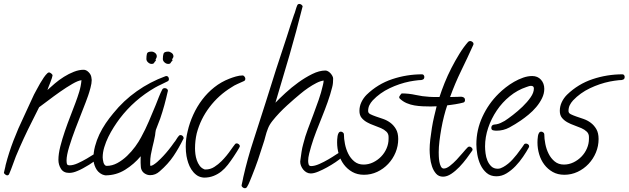

<svg xmlns="http://www.w3.org/2000/svg" viewBox="-30 -866 3244 991"><path d="M492.2 -65.4Q492.2 -59.6 487.3 -56.6Q476.6 -47.9 461.9 -37.1Q447.3 -26.4 430.7 -16.1Q414.1 -5.9 397.9 2.9Q381.8 11.7 369.1 16.6Q346.7 26.4 327.1 26.4Q297.9 26.4 284.7 5.4Q271.5 -15.6 271.5 -41Q271.5 -71.3 281.2 -109.9Q291 -148.4 304.7 -188.5Q318.4 -228.5 333.5 -267.1Q348.6 -305.7 359.4 -335Q370.1 -363.3 378.9 -392.1Q387.7 -420.9 390.6 -452.1Q373 -450.2 342.8 -432.6Q312.5 -415 279.8 -392.1Q247.1 -369.1 217.8 -346.7Q188.5 -324.2 171.9 -312.5L136.7 -242.2Q113.3 -196.3 92.3 -150.9Q71.3 -105.5 51.8 -58.6Q43 -36.1 35.2 -13.7Q27.3 8.8 17.6 31.2Q14.6 39.1 6.8 39.1Q2.9 39.1 -3.4 34.2Q-9.8 29.3 -9.8 25.4Q-9.8 24.4 -8.3 19Q-6.8 13.7 -5.4 6.8Q-3.9 0 -2.4 -5.9Q-1 -11.7 -1 -13.7Q15.6 -78.1 39.6 -140.6Q63.5 -203.1 92.8 -263.7Q106.4 -292 119.1 -320.8Q131.8 -349.6 145.5 -377.9Q151.4 -388.7 159.7 -404.3Q168 -419.9 177.2 -436Q186.5 -452.1 196.3 -466.3Q206.1 -480.5 214.8 -488.3Q218.8 -492.2 223.6 -492.2Q227.5 -492.2 234.4 -486.8Q241.2 -481.4 241.2 -476.6Q241.2 -473.6 237.8 -462.9Q234.4 -452.1 229.5 -439.9Q224.6 -427.7 220.2 -416.5Q215.8 -405.3 214.8 -401.4Q231.4 -417 253.4 -435.5Q275.4 -454.1 300.3 -469.7Q325.2 -485.4 351.6 -495.6Q377.9 -505.9 401.4 -505.9Q415 -505.9 427.2 -493.7Q439.5 -481.4 441.4 -467.8Q443.4 -458 443.4 -453.1Q443.4 -436.5 437 -412.6Q430.7 -388.7 424.8 -372.1Q415 -343.8 396.5 -297.4Q377.9 -251 359.4 -202.1Q340.8 -153.3 327.1 -108.4Q313.5 -63.5 313.5 -38.1Q313.5 -27.3 315.4 -20Q317.4 -12.7 330.1 -12.7Q347.7 -12.7 371.6 -23.4Q395.5 -34.2 418 -47.4Q440.4 -60.5 457 -71.3Q473.6 -82 477.5 -82Q483.4 -82 487.8 -76.7Q492.2 -71.3 492.2 -65.4Z M918 -152.3Q892.6 -100.6 865.2 -60.1Q837.9 -19.5 793.9 18.6Q772.5 38.1 745.1 38.1Q730.5 38.1 717.3 29.8Q704.1 21.5 699.2 6.8Q697.3 2 696.8 -6.8Q696.3 -15.6 695.8 -25.4Q695.3 -35.2 695.8 -44.4Q696.3 -53.7 696.3 -59.6Q662.1 -18.6 615.7 10.3Q569.3 39.1 513.7 39.1Q510.7 39.1 505.4 37.1Q500 35.2 497.1 34.2Q474.6 23.4 463.4 0Q452.1 -23.4 452.1 -46.9Q452.1 -79.1 460.4 -110.8Q468.8 -142.6 482.9 -172.4Q497.1 -202.1 515.6 -229.5Q534.2 -256.8 554.7 -281.2Q607.4 -346.7 675.8 -395Q744.1 -443.4 824.2 -472.7Q825.2 -473.6 828.1 -473.6Q835 -473.6 838.4 -468.8Q841.8 -463.9 841.8 -458Q841.8 -449.2 835 -446.3Q818.4 -437.5 802.2 -430.2Q786.1 -422.9 770.5 -414.1Q662.1 -351.6 587.9 -253.9Q573.2 -234.4 557.6 -210Q542 -185.5 529.3 -159.7Q516.6 -133.8 508.3 -106.4Q500 -79.1 500 -53.7Q500 -49.8 501 -42.5Q502 -35.2 503.9 -27.8Q505.9 -20.5 510.3 -15.1Q514.6 -9.8 520.5 -9.8Q548.8 -9.8 575.7 -24.4Q602.5 -39.1 626 -61.5Q649.4 -84 668 -109.4Q686.5 -134.8 698.2 -157.2Q720.7 -198.2 738.3 -239.7Q755.9 -281.2 773.4 -323.2Q780.3 -340.8 789.6 -364.3Q798.8 -387.7 807.6 -404.3Q811.5 -411.1 820.3 -411.1Q827.1 -411.1 832 -407.2Q836.9 -403.3 836.9 -396.5L835.9 -394.5Q828.1 -359.4 818.4 -323.7Q808.6 -288.1 796.9 -253.9Q792 -240.2 785.2 -223.6Q778.3 -207 774.4 -195.3Q772.5 -188.5 772 -181.6Q771.5 -174.8 770.5 -168Q767.6 -152.3 764.2 -137.2Q760.7 -122.1 756.8 -106.4Q752 -86.9 748.5 -66.9Q745.1 -46.9 745.1 -26.4Q745.1 -21.5 745.1 -17.6Q745.1 -13.7 746.1 -9.8Q752.9 -9.8 762.2 -15.6Q771.5 -21.5 781.2 -29.8Q791 -38.1 799.3 -46.9Q807.6 -55.7 812.5 -60.5Q841.8 -91.8 868.2 -129.9Q875 -137.7 880.4 -147Q885.7 -156.2 892.6 -164.1Q895.5 -168.9 901.4 -168.9Q908.2 -168.9 913.1 -164.1Q918 -159.2 918 -152.3ZM865.2 -575.2Q865.2 -571.3 863.3 -568.4Q861.3 -565.4 859.4 -561.5L858.4 -560.5Q860.4 -554.7 860.4 -552.7Q853.5 -547.9 851.1 -542Q848.6 -536.1 837.9 -536.1Q828.1 -536.1 819.3 -543.9Q810.5 -551.8 810.5 -561.5Q810.5 -578.1 814 -588.9Q817.4 -599.6 837.9 -599.6Q846.7 -599.6 856 -592.8Q865.2 -585.9 865.2 -575.2ZM779.3 -575.2Q779.3 -569.3 774.4 -561.5H773.4V-560.5Q774.4 -557.6 774.4 -552.7Q768.6 -547.9 765.6 -542Q762.7 -536.1 752 -536.1Q743.2 -536.1 734.4 -543.9Q725.6 -551.8 725.6 -561.5Q725.6 -578.1 728.5 -588.9Q731.4 -599.6 752 -599.6Q761.7 -599.6 770.5 -592.8Q779.3 -585.9 779.3 -575.2Z M1236.3 -460Q1236.3 -450.2 1228.5 -447.3Q1211.9 -439.5 1195.8 -432.6Q1179.7 -425.8 1164.1 -415Q1098.6 -375 1051.8 -313.5Q1004.9 -252 985.4 -177.7Q976.6 -139.6 976.6 -100.6Q976.6 -86.9 978.5 -70.8Q980.5 -54.7 985.8 -39.1Q991.2 -23.4 1000.5 -10.7Q1009.8 2 1024.4 7.8Q1025.4 8.8 1027.8 8.8Q1030.3 8.8 1031.2 8.8Q1055.7 8.8 1076.2 -4.4Q1096.7 -17.6 1113.3 -34.2Q1139.6 -60.5 1163.1 -94.7Q1168 -101.6 1172.9 -108.4Q1177.7 -115.2 1182.6 -121.1Q1185.5 -126 1191.4 -126Q1197.3 -126 1202.6 -121.6Q1208 -117.2 1208 -111.3Q1208 -109.4 1203.6 -101.6Q1199.2 -93.8 1193.4 -84.5Q1187.5 -75.2 1182.1 -66.9Q1176.8 -58.6 1174.8 -55.7Q1161.1 -35.2 1146 -15.6Q1130.9 3.9 1112.8 18.6Q1094.7 33.2 1072.3 42Q1049.8 50.8 1023.4 50.8Q1017.6 50.8 1014.6 49.8Q996.1 46.9 981.9 35.6Q967.8 24.4 957.5 8.3Q947.3 -7.8 941.4 -25.9Q935.5 -43.9 932.6 -60.5Q930.7 -72.3 929.7 -84Q928.7 -95.7 928.7 -108.4Q928.7 -150.4 938.5 -188.5Q948.2 -231.4 967.3 -273.4Q986.3 -315.4 1013.7 -351.6Q1041 -387.7 1076.2 -415.5Q1111.3 -443.4 1154.3 -460Q1168.9 -465.8 1187.5 -471.2Q1206.1 -476.6 1222.7 -476.6Q1227.5 -476.6 1231.9 -470.7Q1236.3 -464.8 1236.3 -460Z M1739.3 -63.5Q1739.3 -55.7 1734.4 -53.7Q1722.7 -43 1701.7 -28.8Q1680.7 -14.6 1657.7 -2Q1634.8 10.7 1612.3 20Q1589.8 29.3 1574.2 29.3Q1562.5 29.3 1552.7 23.9Q1543 18.6 1535.6 9.8Q1528.3 1 1523.9 -9.8Q1519.5 -20.5 1519.5 -31.2Q1519.5 -33.2 1520 -35.6Q1520.5 -38.1 1520.5 -40Q1523.4 -61.5 1526.4 -82Q1529.3 -102.5 1535.2 -123Q1544.9 -162.1 1559.1 -199.7Q1573.2 -237.3 1587.4 -274.9Q1601.6 -312.5 1614.7 -350.1Q1627.9 -387.7 1636.7 -426.8Q1638.7 -432.6 1639.2 -438.5Q1639.6 -444.3 1640.6 -450.2Q1624 -448.2 1603 -437.5Q1582 -426.8 1560.5 -412.1Q1539.1 -397.5 1520 -381.3Q1501 -365.2 1488.3 -354.5Q1472.7 -340.8 1452.1 -322.3Q1431.6 -303.7 1412.1 -283.2Q1392.6 -262.7 1376 -241.7Q1359.4 -220.7 1352.5 -201.2Q1344.7 -181.6 1339.8 -161.6Q1335 -141.6 1328.1 -122.1Q1315.4 -81.1 1301.3 -40Q1287.1 1 1270.5 42Q1264.6 55.7 1258.8 70.8Q1252.9 85.9 1245.1 98.6Q1241.2 105.5 1233.4 105.5Q1228.5 105.5 1222.7 101.1Q1216.8 96.7 1216.8 90.8Q1216.8 89.8 1218.3 84Q1219.7 78.1 1221.2 70.8Q1222.7 63.5 1224.1 57.1Q1225.6 50.8 1225.6 48.8Q1248 -49.8 1279.3 -144.5Q1310.5 -239.3 1340.8 -335.9Q1367.2 -421.9 1394.5 -506.3Q1421.9 -590.8 1450.2 -675.8Q1459 -704.1 1468.3 -732.4Q1477.5 -760.7 1487.3 -789.1Q1492.2 -800.8 1495.6 -813.5Q1499 -826.2 1503.9 -837.9Q1506.8 -845.7 1515.6 -845.7Q1520.5 -845.7 1526.4 -841.3Q1532.2 -836.9 1532.2 -831.1L1531.2 -830.1Q1500 -705.1 1464.4 -582Q1428.7 -459 1391.6 -335.9Q1412.1 -357.4 1443.4 -386.2Q1474.6 -415 1509.8 -440.4Q1544.9 -465.8 1581.5 -483.9Q1618.2 -502 1649.4 -502Q1656.2 -502 1663.1 -498Q1669.9 -494.1 1675.8 -487.8Q1681.6 -481.4 1685.5 -474.1Q1689.5 -466.8 1689.5 -460Q1689.5 -449.2 1688.5 -438Q1687.5 -426.8 1684.6 -416Q1674.8 -377 1661.1 -338.9Q1647.5 -300.8 1632.3 -263.2Q1617.2 -225.6 1602.5 -188Q1587.9 -150.4 1576.2 -111.3Q1571.3 -94.7 1565.9 -73.7Q1560.5 -52.7 1560.5 -35.2Q1560.5 -26.4 1563 -17.6Q1565.4 -8.8 1576.2 -8.8Q1593.8 -8.8 1618.2 -19.5Q1642.6 -30.3 1665 -43.5Q1687.5 -56.6 1704.1 -67.9Q1720.7 -79.1 1724.6 -79.1Q1731.4 -79.1 1735.4 -74.2Q1739.3 -69.3 1739.3 -63.5Z M2160.2 -468.8Q2160.2 -456.1 2148.4 -454.1Q2143.6 -452.1 2139.2 -452.6Q2134.8 -453.1 2129.9 -452.1Q2118.2 -451.2 2106.9 -449.2Q2095.7 -447.3 2084 -445.3Q2031.2 -434.6 1981 -410.6Q1930.7 -386.7 1893.6 -347.7Q1882.8 -335.9 1876.5 -322.8Q1870.1 -309.6 1870.1 -293Q1870.1 -282.2 1881.8 -276.4Q1893.6 -270.5 1910.6 -264.6Q1927.7 -258.8 1947.8 -252Q1967.8 -245.1 1984.9 -232.4Q2002 -219.7 2013.7 -199.7Q2025.4 -179.7 2025.4 -148.4Q2025.4 -112.3 2011.7 -79.1Q1998 -45.9 1973.6 -20Q1949.2 5.9 1917 21Q1884.8 36.1 1848.6 36.1Q1814.5 36.1 1788.6 21.5Q1762.7 6.8 1745.1 -16.6Q1727.5 -40 1718.8 -69.8Q1710 -99.6 1710 -130.9Q1710 -136.7 1710.4 -146Q1710.9 -155.3 1712.4 -164.1Q1713.9 -172.9 1717.8 -179.7Q1721.7 -186.5 1729.5 -186.5Q1734.4 -186.5 1739.7 -182.6Q1745.1 -178.7 1745.1 -172.9Q1745.1 -150.4 1750.5 -123Q1755.9 -95.7 1767.6 -72.3Q1779.3 -48.8 1798.8 -32.7Q1818.4 -16.6 1846.7 -16.6Q1872.1 -16.6 1895.5 -27.8Q1918.9 -39.1 1937 -57.6Q1955.1 -76.2 1965.3 -100.1Q1975.6 -124 1975.6 -149.4V-159.2Q1975.6 -175.8 1964.4 -186.5Q1953.1 -197.3 1936.5 -204.6Q1919.9 -211.9 1900.4 -218.8Q1880.9 -225.6 1864.3 -234.9Q1847.7 -244.1 1836.4 -257.8Q1825.2 -271.5 1825.2 -293.9Q1825.2 -317.4 1835.4 -338.9Q1845.7 -360.4 1862.3 -377Q1919.9 -432.6 1994.6 -457.5Q2069.3 -482.4 2148.4 -482.4Q2154.3 -482.4 2157.2 -478Q2160.2 -473.6 2160.2 -468.8Z M2414.1 -639.6Q2414.1 -637.7 2413.6 -636.7Q2413.1 -635.7 2413.1 -634.8Q2382.8 -567.4 2350.6 -501.5Q2318.4 -435.5 2293 -365.2Q2303.7 -365.2 2313.5 -365.7Q2323.2 -366.2 2334 -366.2Q2338.9 -366.2 2345.2 -366.7Q2351.6 -367.2 2356.9 -365.7Q2362.3 -364.3 2366.2 -360.8Q2370.1 -357.4 2370.1 -349.6Q2370.1 -339.8 2362.3 -336.9Q2355.5 -335 2344.2 -332.5Q2333 -330.1 2320.8 -328.1Q2308.6 -326.2 2297.4 -324.7Q2286.1 -323.2 2278.3 -322.3Q2269.5 -296.9 2261.7 -266.1Q2253.9 -235.4 2248 -202.6Q2242.2 -169.9 2238.3 -138.2Q2234.4 -106.4 2234.4 -80.1Q2234.4 -73.2 2234.9 -59.1Q2235.4 -44.9 2237.8 -31.2Q2240.2 -17.6 2245.6 -6.8Q2251 3.9 2260.7 3.9Q2274.4 3.9 2292 -9.8Q2309.6 -23.4 2326.7 -41.5Q2343.8 -59.6 2358.9 -77.6Q2374 -95.7 2383.8 -105.5Q2387.7 -109.4 2392.6 -109.4Q2398.4 -109.4 2403.8 -104.5Q2409.2 -99.6 2409.2 -93.8Q2409.2 -90.8 2406.2 -86.9Q2395.5 -71.3 2378.4 -48.3Q2361.3 -25.4 2341.3 -4.4Q2321.3 16.6 2299.3 31.2Q2277.3 45.9 2256.8 45.9Q2234.4 45.9 2220.7 30.3Q2207 14.6 2199.7 -7.3Q2192.4 -29.3 2189.9 -53.2Q2187.5 -77.1 2187.5 -93.8Q2187.5 -117.2 2190.9 -146.5Q2194.3 -175.8 2199.2 -206.1Q2204.1 -236.3 2210.9 -265.1Q2217.8 -293.9 2223.6 -317.4Q2215.8 -317.4 2208.5 -316.9Q2201.2 -316.4 2193.4 -316.4Q2172.9 -316.4 2151.4 -317.4Q2129.9 -318.4 2109.4 -321.8Q2088.9 -325.2 2069.3 -333.5Q2049.8 -341.8 2034.2 -356.4Q2030.3 -359.4 2030.3 -365.2Q2030.3 -367.2 2036.1 -375.5Q2042 -383.8 2043.9 -383.8Q2080.1 -383.8 2115.2 -376Q2150.4 -368.2 2186.5 -366.2Q2198.2 -365.2 2210.4 -365.2Q2222.7 -365.2 2235.4 -365.2H2238.3Q2249 -398.4 2264.6 -437.5Q2280.3 -476.6 2299.8 -514.6Q2319.3 -552.7 2341.3 -588.4Q2363.3 -624 2386.7 -650.4Q2392.6 -654.3 2396.5 -654.3Q2402.3 -654.3 2408.2 -649.9Q2414.1 -645.5 2414.1 -639.6Z M2779.3 -407.2Q2779.3 -382.8 2767.6 -358.9Q2755.9 -335 2737.8 -313.5Q2719.7 -292 2698.2 -274.4Q2676.8 -256.8 2658.2 -244.1Q2629.9 -224.6 2599.1 -208Q2568.4 -191.4 2532.2 -191.4Q2524.4 -191.4 2515.1 -193.4Q2505.9 -195.3 2505.9 -206.1Q2505.9 -219.7 2518.6 -222.7Q2521.5 -223.6 2525.4 -223.6Q2529.3 -223.6 2533.2 -224.6Q2543.9 -226.6 2554.2 -231.4Q2564.5 -236.3 2575.2 -242.2Q2591.8 -252.9 2617.2 -272.5Q2642.6 -292 2667 -315.4Q2691.4 -338.9 2708.5 -363.3Q2725.6 -387.7 2725.6 -409.2Q2725.6 -422.9 2710.9 -422.9Q2705.1 -422.9 2699.2 -420.9Q2693.4 -418.9 2687.5 -417Q2640.6 -401.4 2601.6 -369.6Q2562.5 -337.9 2534.2 -295.9Q2505.9 -253.9 2489.7 -206.1Q2473.6 -158.2 2473.6 -110.4Q2473.6 -94.7 2476.1 -74.7Q2478.5 -54.7 2485.8 -37.1Q2493.2 -19.5 2505.9 -7.3Q2518.6 4.9 2539.1 4.9Q2546.9 4.9 2553.7 2.4Q2560.5 0 2567.4 -3.9Q2593.8 -18.6 2616.2 -43.5Q2638.7 -68.4 2656.2 -93.8Q2661.1 -99.6 2665.5 -106.4Q2669.9 -113.3 2674.8 -120.1Q2677.7 -125 2684.6 -125Q2690.4 -125 2695.8 -121.1Q2701.2 -117.2 2701.2 -110.4Q2701.2 -108.4 2699.2 -104.5Q2687.5 -83 2669.9 -57.1Q2652.3 -31.2 2630.9 -8.8Q2609.4 13.7 2584.5 28.8Q2559.6 43.9 2532.2 43.9Q2502 43.9 2481.9 26.9Q2461.9 9.8 2450.2 -15.1Q2438.5 -40 2433.6 -68.8Q2428.7 -97.7 2428.7 -121.1Q2428.7 -195.3 2460 -263.2Q2491.2 -331.1 2543.9 -382.8Q2559.6 -398.4 2580.1 -414.6Q2600.6 -430.7 2623.5 -443.8Q2646.5 -457 2670.4 -465.3Q2694.3 -473.6 2716.8 -473.6Q2745.1 -473.6 2762.2 -454.6Q2779.3 -435.5 2779.3 -407.2Z M3194.3 -468.8Q3194.3 -456.1 3182.6 -454.1Q3177.7 -452.1 3173.3 -452.6Q3168.9 -453.1 3164.1 -452.1Q3152.3 -451.2 3141.1 -449.2Q3129.9 -447.3 3118.2 -445.3Q3065.4 -434.6 3015.1 -410.6Q2964.8 -386.7 2927.7 -347.7Q2917 -335.9 2910.6 -322.8Q2904.3 -309.6 2904.3 -293Q2904.3 -282.2 2916 -276.4Q2927.7 -270.5 2944.8 -264.6Q2961.9 -258.8 2981.9 -252Q3002 -245.1 3019 -232.4Q3036.1 -219.7 3047.9 -199.7Q3059.6 -179.7 3059.6 -148.4Q3059.6 -112.3 3045.9 -79.1Q3032.2 -45.9 3007.8 -20Q2983.4 5.9 2951.2 21Q2918.9 36.1 2882.8 36.1Q2848.6 36.1 2822.8 21.5Q2796.9 6.8 2779.3 -16.6Q2761.7 -40 2752.9 -69.8Q2744.1 -99.6 2744.1 -130.9Q2744.1 -136.7 2744.6 -146Q2745.1 -155.3 2746.6 -164.1Q2748 -172.9 2752 -179.7Q2755.9 -186.5 2763.7 -186.5Q2768.6 -186.5 2773.9 -182.6Q2779.3 -178.7 2779.3 -172.9Q2779.3 -150.4 2784.7 -123Q2790 -95.7 2801.8 -72.3Q2813.5 -48.8 2833 -32.7Q2852.5 -16.6 2880.9 -16.6Q2906.2 -16.6 2929.7 -27.8Q2953.1 -39.1 2971.2 -57.6Q2989.3 -76.2 2999.5 -100.1Q3009.8 -124 3009.8 -149.4V-159.2Q3009.8 -175.8 2998.5 -186.5Q2987.3 -197.3 2970.7 -204.6Q2954.1 -211.9 2934.6 -218.8Q2915 -225.6 2898.4 -234.9Q2881.8 -244.1 2870.6 -257.8Q2859.4 -271.5 2859.4 -293.9Q2859.4 -317.4 2869.6 -338.9Q2879.9 -360.4 2896.5 -377Q2954.1 -432.6 3028.8 -457.5Q3103.5 -482.4 3182.6 -482.4Q3188.5 -482.4 3191.4 -478Q3194.3 -473.6 3194.3 -468.8Z"/></svg>

Font: Calligraffiti
Style: Regular
Weight: 400
Designer: Dathan Boardman
Foundry: Open Window
Version: Version 1.000